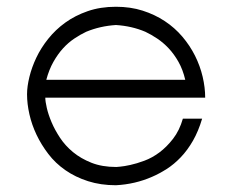

<svg xmlns="http://www.w3.org/2000/svg" viewBox="-20 -548 683 568"><path d="M114 -259Q114 -248 118.5 -228.5Q123 -209 132.5 -186.5Q142 -164 157.5 -140.5Q173 -117 196 -98Q219 -79 250.5 -66.5Q282 -54 324 -54Q324 -54 335.5 -55Q347 -56 365.5 -60Q384 -64 407 -72.5Q430 -81 451.5 -97Q473 -113 492 -137.5Q511 -162 521 -197H578Q567 -160 551 -132Q535 -104 515 -83Q495 -62 473 -48Q451 -34 430 -25Q380 -3 323 0Q278 0 240.5 -12Q203 -24 173.5 -44.5Q144 -65 123 -92.5Q102 -120 88 -149.5Q74 -179 67 -210Q60 -241 60 -269Q60 -292 67 -320.5Q74 -349 87.5 -377.5Q101 -406 122.5 -433Q144 -460 173 -481Q202 -502 239.5 -515Q277 -528 323 -528Q366 -528 402 -516.5Q438 -505 467.5 -485.5Q497 -466 519.5 -439.5Q542 -413 557 -383Q572 -353 579.5 -321Q587 -289 587 -259ZM528 -312Q521 -342 508 -365Q495 -388 479 -405Q463 -422 445 -434Q427 -446 410 -454Q370 -471 323 -474Q276 -471 235 -454Q218 -446 200 -434Q182 -422 166.5 -405Q151 -388 138 -365Q125 -342 117 -312Z"/></svg>

Font: LuenTai2017
Style: Regular
Weight: 400
Designer: LuenTai
Foundry: Microsoft Corpration
Version: Version 1.00 November 27, 2016, initial release